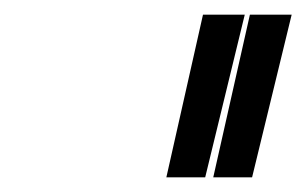

<svg xmlns="http://www.w3.org/2000/svg" viewBox="-20 -716 418 262"><path d="M321 -696H378L324 -474H271ZM257 -696H314L260 -474H207Z"/></svg>

Font: Cairo Light
Style: Italic
Weight: 300
Italic angle: -13°
Designer: Mohamed Gaber, Accademia di Belle Arti di Urbino and others
Foundry: Kief Type Foundry, Accademia di Belle Arti di Urbino and others
Version: Version 3.011